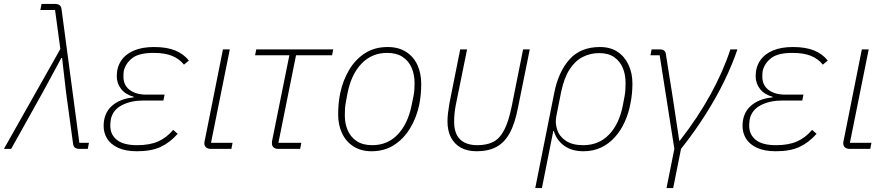

<svg xmlns="http://www.w3.org/2000/svg" viewBox="-53 -760 4527 980"><path d="M255 -510 228 -709H153L159 -740H226Q242 -740 250.5 -734Q259 -728 261 -714L352 -31H401L395 0H354Q338 0 330 -6Q322 -12 320 -26L284 -290L264 -464H260L167 -292L4 0H-33Z M831 -97 854 -77Q814 -32 766.5 -10Q719 12 646 12Q587 12 549 -6Q511 -24 493.5 -53Q476 -82 476 -117Q476 -181 517 -218.5Q558 -256 629 -263L630 -266Q588 -277 565.5 -305.5Q543 -334 543 -371Q543 -417 565.5 -450.5Q588 -484 630.5 -502Q673 -520 733 -520Q798 -520 841 -502.5Q884 -485 911 -451L886 -430Q862 -460 825 -475Q788 -490 731 -490Q657 -490 623 -464Q589 -438 579 -399Q578 -393 577.5 -385.5Q577 -378 577 -369Q577 -325 609 -301Q641 -277 694 -277H787L781 -247H679Q616 -247 570 -223.5Q524 -200 513 -153Q511 -141 510.5 -132.5Q510 -124 510 -118Q510 -73 543.5 -46Q577 -19 647 -19Q711 -19 754 -38Q797 -57 831 -97Z M1134 -31 1128 0H1024Q1008 0 999 -7.5Q990 -15 990 -29Q990 -34 991 -38.5Q992 -43 993 -47L1085 -508H1120L1024 -31Z M1479 0H1369Q1352 0 1343.5 -7.5Q1335 -15 1335 -29Q1335 -34 1335.5 -38.5Q1336 -43 1337 -47L1424 -478H1249L1255 -508H1648L1642 -478H1458L1368 -31H1485Z M1843 12Q1790 12 1751.5 -12.5Q1713 -37 1693 -79.5Q1673 -122 1673 -176Q1673 -204 1675.5 -230.5Q1678 -257 1683 -282Q1697 -350 1729.5 -404Q1762 -458 1811 -489Q1860 -520 1926 -520Q1980 -520 2018.5 -496Q2057 -472 2077 -429.5Q2097 -387 2097 -332Q2097 -305 2094.5 -278Q2092 -251 2087 -226Q2073 -159 2040 -105Q2007 -51 1958 -19.5Q1909 12 1843 12ZM1847 -19Q1925 -19 1977 -73.5Q2029 -128 2048 -223L2058 -272Q2061 -287 2062 -303.5Q2063 -320 2063 -337Q2063 -379 2048 -414Q2033 -449 2002 -469.5Q1971 -490 1923 -490Q1845 -490 1792.5 -435.5Q1740 -381 1721 -285L1712 -237Q1709 -222 1708 -205.5Q1707 -189 1707 -171Q1707 -129 1722 -94.5Q1737 -60 1768 -39.5Q1799 -19 1847 -19Z M2331 -508 2274 -227Q2270 -208 2267.5 -185Q2265 -162 2265 -139Q2265 -78 2295.5 -48.5Q2326 -19 2384 -19Q2431 -19 2464 -35.5Q2497 -52 2520 -95.5Q2543 -139 2559 -218L2617 -508H2651L2592 -216Q2576 -131 2549 -81.5Q2522 -32 2480.5 -10Q2439 12 2380 12Q2332 12 2299 -6.5Q2266 -25 2248.5 -59Q2231 -93 2231 -141Q2231 -161 2234 -185Q2237 -209 2241 -233L2296 -508Z M2679 200 2776 -286Q2797 -393 2853.5 -456.5Q2910 -520 3009 -520Q3062 -520 3098.5 -496Q3135 -472 3155 -429.5Q3175 -387 3175 -333Q3175 -307 3172.5 -282Q3170 -257 3165 -232Q3156 -183 3136 -138.5Q3116 -94 3085.5 -60Q3055 -26 3015 -7Q2975 12 2925 12Q2866 12 2827 -16Q2788 -44 2774 -91H2771L2713 200ZM2924 -19Q3004 -19 3056 -73.5Q3108 -128 3126 -222L3135 -269Q3138 -285 3139 -302Q3140 -319 3140 -338Q3140 -380 3125.5 -414Q3111 -448 3081.5 -468.5Q3052 -489 3005 -489Q2960 -489 2921 -469Q2882 -449 2854 -405.5Q2826 -362 2811 -290L2786 -164Q2780 -131 2791 -97.5Q2802 -64 2835 -41.5Q2868 -19 2924 -19Z M3349 200 3389 0 3314 -478H3267L3273 -508H3312Q3328 -508 3336.5 -502Q3345 -496 3346 -482L3381 -261L3414 -42H3417Q3509 -160 3574 -278.5Q3639 -397 3675 -508H3711Q3685 -431 3645 -348.5Q3605 -266 3550 -178.5Q3495 -91 3423 0L3383 200Z M4092 -97 4115 -77Q4075 -32 4027.5 -10Q3980 12 3907 12Q3848 12 3810 -6Q3772 -24 3754.5 -53Q3737 -82 3737 -117Q3737 -181 3778 -218.5Q3819 -256 3890 -263L3891 -266Q3849 -277 3826.5 -305.5Q3804 -334 3804 -371Q3804 -417 3826.5 -450.5Q3849 -484 3891.5 -502Q3934 -520 3994 -520Q4059 -520 4102 -502.5Q4145 -485 4172 -451L4147 -430Q4123 -460 4086 -475Q4049 -490 3992 -490Q3918 -490 3884 -464Q3850 -438 3840 -399Q3839 -393 3838.5 -385.5Q3838 -378 3838 -369Q3838 -325 3870 -301Q3902 -277 3955 -277H4048L4042 -247H3940Q3877 -247 3831 -223.5Q3785 -200 3774 -153Q3772 -141 3771.5 -132.5Q3771 -124 3771 -118Q3771 -73 3804.5 -46Q3838 -19 3908 -19Q3972 -19 4015 -38Q4058 -57 4092 -97Z M4395 -31 4389 0H4285Q4269 0 4260 -7.5Q4251 -15 4251 -29Q4251 -34 4252 -38.5Q4253 -43 4254 -47L4346 -508H4381L4285 -31Z"/></svg>

Font: IBM Plex Sans ExtraLight
Style: Italic
Weight: 250
Italic angle: -11.31°
Designer: Mike Abbink, Paul van der Laan, Pieter van Rosmalen
Foundry: Bold Monday
Version: Version 3.201